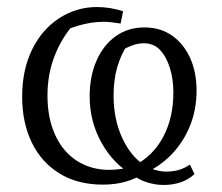

<svg xmlns="http://www.w3.org/2000/svg" viewBox="-20 -516 631 546"><path d="M272 9Q201 9 149.5 -22.5Q98 -54 70.5 -110.5Q43 -167 43 -241Q43 -317 71 -374.5Q99 -432 148 -464Q197 -496 256 -496Q274 -496 293 -493Q312 -490 330 -484L323 -449Q311 -451 298.5 -452.5Q286 -454 275 -454Q239 -454 200.5 -442.5Q162 -431 127 -410L188 -445Q154 -406 134.5 -355Q115 -304 115 -244Q115 -180 137 -132Q159 -84 199 -58.5Q239 -33 290 -33Q306 -33 324.5 -35.5Q343 -38 360 -44Q415 -72 444 -126.5Q473 -181 473 -253Q473 -291 463 -323Q453 -355 435 -374Q417 -393 389 -393Q371 -393 352.5 -385.5Q334 -378 310 -364L342 -388Q323 -359 313 -323.5Q303 -288 303 -244Q303 -177 327.5 -124Q352 -71 390 -47Q406 -37 422.5 -32.5Q439 -28 453 -28Q492 -28 520 -48L533 -21Q516 -5 493.5 2.5Q471 10 445 10Q422 10 398 2.5Q374 -5 356 -20Q303 -49 269 -109.5Q235 -170 235 -242Q235 -299 254.5 -343.5Q274 -388 309 -413Q344 -438 391 -438Q436 -438 469 -415Q502 -392 520.5 -351.5Q539 -311 539 -258Q539 -204 520 -157.5Q501 -111 467.5 -76.5Q434 -42 390 -23Q369 -9 339.5 0Q310 9 272 9Z"/></svg>

Font: Piazzolla 24pt
Style: Regular
Weight: 400
Designer: Juan Pablo del Peral
Foundry: Huerta Tipografica
Version: Version 2.005